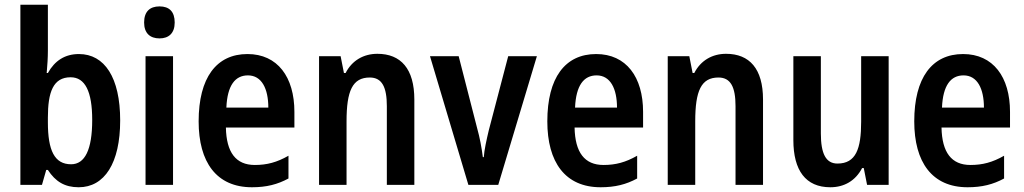

<svg xmlns="http://www.w3.org/2000/svg" viewBox="-20 -780 4319 810"><path d="M182 -566V-760H66V0H157L175 -63H182C214 -14 253 10 312 10C421 10 487 -92 487 -272C487 -453 421 -552 313 -552C254 -552 211 -524 182 -472H177C180 -505 182 -538 182 -566ZM278 -454C339 -454 369 -394 369 -274C369 -148 338 -87 280 -87C210 -87 182 -145 182 -264V-284C182 -391 204 -454 278 -454Z M653 -753C612 -753 588 -731 588 -685C588 -640 613 -618 653 -618C692 -618 717 -640 717 -685C717 -731 694 -753 653 -753ZM710 -543H594V0H710Z M1024 -552C893 -552 818 -452 818 -268C818 -96 893 10 1043 10C1104 10 1151 -2 1197 -27V-123C1148 -95 1106 -84 1055 -84C975 -84 935 -137 933 -242H1222V-308C1222 -455 1151 -552 1024 -552ZM1026 -462C1084 -462 1112 -406 1112 -326H935C939 -420 972 -462 1026 -462Z M1572 -553C1514 -553 1465 -525 1438 -472H1431L1417 -543H1326V0H1442V-268C1442 -397 1467 -453 1540 -453C1592 -453 1612 -412 1612 -332V0H1728V-360C1728 -490 1671 -553 1572 -553Z M1956 0H2082L2245 -543H2124L2042 -230C2032 -188 2023 -147 2021 -117H2017C2012 -157 2004 -200 1993 -239L1915 -543H1794Z M2495 -552C2364 -552 2289 -452 2289 -268C2289 -96 2364 10 2514 10C2575 10 2622 -2 2668 -27V-123C2619 -95 2577 -84 2526 -84C2446 -84 2406 -137 2404 -242H2693V-308C2693 -455 2622 -552 2495 -552ZM2497 -462C2555 -462 2583 -406 2583 -326H2406C2410 -420 2443 -462 2497 -462Z M3043 -553C2985 -553 2936 -525 2909 -472H2902L2888 -543H2797V0H2913V-268C2913 -397 2938 -453 3011 -453C3063 -453 3083 -412 3083 -332V0H3199V-360C3199 -490 3142 -553 3043 -553Z M3729 -543H3613V-267C3613 -152 3591 -90 3513 -90C3464 -90 3443 -132 3443 -217V-543H3327V-189C3327 -61 3379 10 3483 10C3541 10 3589 -17 3617 -71H3624L3638 0H3729Z M4043 -552C3912 -552 3837 -452 3837 -268C3837 -96 3912 10 4062 10C4123 10 4170 -2 4216 -27V-123C4167 -95 4125 -84 4074 -84C3994 -84 3954 -137 3952 -242H4241V-308C4241 -455 4170 -552 4043 -552ZM4045 -462C4103 -462 4131 -406 4131 -326H3954C3958 -420 3991 -462 4045 -462Z"/></svg>

Font: Noto Sans Arabic UI Cn SmBd
Style: Regular
Weight: 600
Width: 3
Designer: Monotype Design Team, Nadine Chahine and Nizar Qandah
Foundry: Monotype Imaging Inc.
Version: Version 2.010